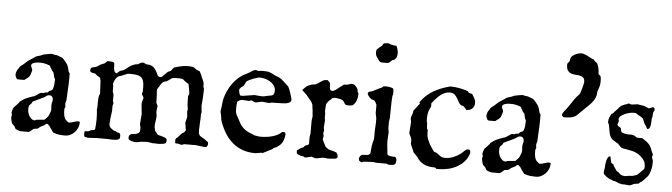

<svg xmlns="http://www.w3.org/2000/svg" viewBox="-47 -915 3865 1105"><g transform="rotate(5 1886.0 -362.0)"><path d="M239.3 -57.6Q237.3 -56.6 233.2 -52Q229 -47.4 226.6 -47.4L208 -38.1Q207 -37.6 204.8 -35.9Q202.6 -34.2 200 -32Q197.3 -29.8 195.3 -28.1Q193.4 -26.4 192.9 -26.4Q191.9 -25.9 189.2 -25.4Q186.5 -24.9 183.3 -24.4Q180.2 -23.9 177.5 -23.7Q174.8 -23.4 173.3 -23.4Q169.4 -22.5 166.3 -20Q163.1 -17.6 159.9 -14.4Q156.7 -11.2 152.8 -8.1Q148.9 -4.9 144 -2.4H97.7Q95.2 -2.4 91.1 -3.4Q86.9 -4.4 82.3 -5.9Q77.6 -7.3 73.2 -9.3Q68.8 -11.2 66.4 -12.7Q66.4 -13.7 63.7 -17.3Q61 -21 60.5 -23.4Q59.6 -24.4 59.1 -25.9Q57.6 -27.3 57.6 -28.8L44.4 -41.5Q40.5 -49.3 37.8 -61.3Q35.2 -73.2 35.2 -81.1L38.6 -91.3L35.2 -101.6V-107.4Q35.2 -109.9 36.4 -114Q37.6 -118.2 39.1 -122.3Q40.5 -126.5 42 -130.1Q43.5 -133.8 44.4 -135.3Q44.9 -135.7 48.1 -138.9Q51.3 -142.1 55.2 -146.2Q59.1 -150.4 62.3 -153.8Q65.4 -157.2 66.4 -158.7Q66.9 -158.7 70.1 -162.1Q73.2 -165.5 73.2 -166.5L74.2 -168.5Q74.7 -169.4 74.7 -170.4Q83 -175.8 90.8 -181.9Q98.6 -188 108.4 -192.4Q108.9 -192.9 115.5 -195.6Q122.1 -198.2 130.1 -201.4Q138.2 -204.6 146 -207Q153.8 -209.5 157.7 -210.4Q162.6 -212.9 168 -216.8Q173.3 -220.7 178.5 -224.1Q183.6 -227.5 188 -230.2Q192.4 -232.9 195.3 -232.9H208Q208.5 -232.9 210.9 -234.4Q211.9 -234.9 213.4 -235.8Q215.3 -236.3 222.9 -237.3Q230.5 -238.3 232.9 -238.3L239.3 -246.6Q242.7 -248.5 246.1 -249.8Q249.5 -251 252.4 -252.4Q255.4 -253.9 257.6 -256.6Q259.8 -259.3 261.2 -264.2Q264.6 -274.4 265.9 -285.9Q267.1 -297.4 267.1 -307.6V-318.4Q267.1 -319.3 264.2 -323.7Q261.2 -328.1 261.2 -330.1L255.4 -355L244.6 -368.2L239.3 -378.4Q237.3 -379.4 235.4 -383.3Q233.4 -387.2 232.9 -389.6Q231.9 -392.6 225.6 -395.3Q219.2 -397.9 211.4 -400.1Q203.6 -402.3 196 -403.6Q188.5 -404.8 185.5 -404.8Q184.6 -404.8 178 -405Q171.4 -405.3 167 -405.3Q162.6 -405.3 155 -404.5Q147.5 -403.8 140.6 -401.6Q133.8 -399.4 128.7 -395.5Q123.5 -391.6 123.5 -385.3V-380.9Q124 -379.9 125.5 -376.7Q127 -373.5 128.4 -369.9Q129.9 -366.2 131.1 -363Q132.3 -359.9 132.3 -358.9Q132.3 -356.9 131.1 -353.3Q129.9 -349.6 128.9 -345.7Q125.5 -330.1 119.6 -321.8Q113.8 -313.5 101.1 -305.7L95.2 -301.3Q93.3 -299.8 91.8 -298.3H54.7Q50.3 -298.3 47.4 -301.8Q44.4 -305.2 42.5 -309.8Q40.5 -314.5 39.6 -319.1Q38.6 -323.7 38.6 -326.2Q38.6 -329.1 39.6 -334Q40.5 -338.9 42.5 -343.5Q44.4 -348.1 46.6 -352.3Q48.8 -356.4 51.3 -358.9Q52.7 -362.3 54.7 -364.7Q55.7 -367.2 56.9 -368.7Q58.1 -370.1 58.6 -370.6L66.4 -378.4Q77.1 -385.3 84.5 -392.6Q91.8 -399.9 101.6 -408.2L135.7 -430.7Q140.6 -435.1 144.8 -437.3Q148.9 -439.5 153.3 -440.9Q157.7 -442.4 162.4 -443.4Q167 -444.3 173.3 -446.8Q173.8 -446.8 176 -447.8Q178.2 -448.7 180.7 -450Q183.1 -451.2 185.5 -452.1Q188 -453.1 189 -453.6Q191.4 -454.1 198.5 -455.6Q205.6 -457 213.6 -458.5Q221.7 -460 229 -460.9Q236.3 -461.9 239.3 -461.9Q241.7 -461.9 243.9 -460.2Q246.1 -458.5 247.1 -458.5Q248.5 -458.5 251.5 -458.3Q254.4 -458 257.6 -457.5Q260.7 -457 263.4 -456.8Q266.1 -456.5 267.1 -456.1Q270 -455.1 274.9 -453.4Q279.8 -451.7 284.7 -449.7Q289.6 -447.8 293.5 -446.3Q297.4 -444.8 298.3 -444.3Q298.8 -443.8 300.8 -441.9Q302.7 -439.9 305.4 -437.3Q308.1 -434.6 310.5 -432.1Q313 -429.7 314 -428.2Q319.3 -420.4 325 -414.1Q330.6 -407.7 333 -399.4Q335.4 -394.5 336.7 -388.9Q337.9 -383.3 339.1 -377.9Q340.3 -372.6 342.3 -367.7Q344.2 -362.8 348.6 -358.9V-328.6Q348.6 -296.4 346.4 -265.4Q344.2 -234.4 343.3 -201.7Q341.3 -196.8 339.8 -192.1Q338.4 -187.5 338.4 -181.6Q338.4 -177.2 339.6 -171.9Q340.8 -166.5 340.8 -164.1L336.4 -154.8Q335.9 -152.8 335.9 -150.9V-145.5Q335.9 -138.2 336.4 -129.9Q336.9 -121.6 338.9 -113.3Q340.8 -105 344.5 -97.7Q348.1 -90.3 355 -85.4Q357.4 -83.5 361.6 -79.8Q365.7 -76.2 367.7 -76.2H369.6Q374.5 -76.2 380.9 -77.9Q387.2 -79.6 394 -81.8Q400.9 -84 408 -85.9Q415 -87.9 421.9 -87.9Q431.2 -87.9 431.2 -82Q431.2 -66.4 425 -51.8Q418.9 -37.1 408.2 -25.6Q397.5 -14.2 383.3 -7.1Q369.1 0 352.5 0Q335.9 0 320.3 -1.7Q304.7 -3.4 286.1 -10.3L282.7 -12.7Q281.7 -13.7 278.1 -18.8Q274.4 -23.9 270.3 -29.8Q266.1 -35.6 262.7 -40.8Q259.3 -45.9 258.8 -47.4L247.1 -57.6H243.7ZM128.9 -130.9Q128.9 -123 131.6 -112.8Q134.3 -102.5 139.6 -93.5Q145 -84.5 152.8 -78.1Q160.6 -71.8 170.4 -71.8Q172.4 -71.8 173.8 -72.3Q175.3 -72.8 182.1 -76.2L226.6 -80.1Q228 -81.1 231.2 -84.2Q234.4 -87.4 237.5 -90.8Q240.7 -94.2 243.4 -97.2Q246.1 -100.1 247.1 -101.6Q247.6 -101.6 248.8 -104.5Q250 -107.4 252 -111.8Q253.9 -116.2 255.6 -121.1Q257.3 -126 258.8 -129.9Q259.8 -132.3 260.5 -137.2Q261.2 -142.1 261.2 -142.6Q260.7 -147.9 260.3 -153.3Q259.8 -158.7 259.8 -164.1Q259.8 -168.9 260.3 -173.1Q260.7 -177.2 261.2 -181.6L264.6 -192.4V-201.2Q264.6 -209.5 259.3 -216.3Q253.9 -223.1 243.7 -223.1Q235.4 -223.1 229.7 -219.5Q224.1 -215.8 216.8 -210.4Q214.4 -209 207 -205.3Q199.7 -201.7 191.7 -198Q183.6 -194.3 176.5 -190.9Q169.4 -187.5 167 -186.5L157.7 -181.6Q156.7 -181.6 153.8 -180.7Q150.9 -179.7 150.9 -179.2L144 -166.5L132.3 -154.8Q129.9 -149.4 129.4 -142.3Q128.9 -135.3 128.9 -130.9Z M461.9 -21Q461.9 -27.8 462.4 -30.5Q462.9 -33.2 465.8 -34.7Q468.3 -35.6 472.9 -35.6Q477.5 -35.6 481.9 -35.6Q484.4 -35.6 487.8 -37.4Q491.2 -39.1 492.2 -39.6Q493.2 -40.5 495.4 -41.7Q497.6 -43 500.5 -43.9Q511.2 -45.9 515.6 -46.1Q520 -46.4 522.5 -53.2Q523.4 -66.4 524.7 -80.8Q525.9 -95.2 525.9 -107.9Q525.9 -124 524.9 -138.9Q523.9 -153.8 522.5 -167.5L524.4 -176.8V-210.9Q524.4 -222.7 525.6 -234.1Q526.9 -245.6 532.7 -256.8L529.3 -329.6Q528.8 -330.6 528.3 -333.3Q527.8 -335.9 527.3 -338.9Q526.9 -341.8 526.4 -344.2Q525.9 -346.7 525.9 -347.2Q523.4 -349.6 522.5 -349.6Q522.5 -350.6 520.3 -352.1Q518.1 -353.5 515.4 -355.2Q512.7 -356.9 510.3 -358.2Q507.8 -359.4 507.3 -359.9Q506.8 -359.9 505.1 -361.3Q503.4 -362.8 501.5 -364.5Q499.5 -366.2 497.8 -367.9Q496.1 -369.6 495.6 -370.1Q490.2 -371.6 485.8 -372.1Q481.4 -372.6 477.8 -373.3Q474.1 -374 470.7 -376Q467.3 -377.9 464.4 -382.8Q465.3 -383.8 465.1 -389.4Q464.8 -395 468.8 -400.4Q473.1 -403.8 478 -404.8Q482.9 -405.8 487.8 -407.2Q492.2 -408.2 496.3 -409.4Q500.5 -410.6 504.9 -414.1Q505.4 -414.1 507.8 -415.5Q510.3 -417 512.7 -418.9Q515.1 -420.9 517.3 -422.4Q519.5 -423.8 520 -423.8L544.4 -434.1Q544.9 -434.6 547.1 -436.8Q549.3 -439 551.8 -441.2Q554.2 -443.4 556.2 -445.3Q558.1 -447.3 559.1 -447.8H572.3Q582 -447.8 587.6 -446.8Q593.3 -445.8 595.9 -443.4Q598.6 -440.9 599.4 -436Q600.1 -431.2 600.1 -423.3V-414.1Q600.6 -409.7 601.3 -404.3Q602.1 -398.9 604 -394.3Q606 -389.6 609.6 -386.2Q613.3 -382.8 619.1 -382.8Q619.6 -383.8 622.1 -386Q624.5 -388.2 627.4 -390.9Q630.4 -393.6 632.8 -395.5Q635.3 -397.5 635.7 -397.9L654.3 -403.8Q655.3 -403.8 657 -404.5Q658.7 -405.3 659.7 -406.2Q660.6 -406.7 666 -411.1Q671.4 -415.5 677.7 -420.4Q684.1 -425.3 689.9 -429.4Q695.8 -433.6 698.2 -434.1Q698.7 -434.6 701.9 -436Q705.1 -437.5 709.5 -439.2Q713.9 -440.9 717.8 -442.4Q721.7 -443.8 723.6 -444.3H731.4Q738.8 -446.3 745.8 -451.7Q752.9 -457 761.7 -457H767.6L781.2 -450.2Q781.7 -449.7 784.7 -449.2Q787.6 -448.7 791.3 -448.5Q794.9 -448.2 798.3 -448Q801.8 -447.8 803.2 -447.8Q817.4 -443.4 825.9 -436.3Q834.5 -429.2 841.3 -416.5Q845.2 -411.1 847.4 -405.3Q849.6 -399.4 852.1 -394.5Q854.5 -389.6 858.6 -386.2Q862.8 -382.8 870.6 -382.8Q872.1 -382.8 874.3 -383.1Q876.5 -383.3 878.9 -385.3L910.2 -416.5L926.3 -423.8L943.4 -444.3L962.9 -450.2Q978.5 -454.6 993.2 -457Q1007.8 -459.5 1022 -459.5H1032.7Q1040.5 -459.5 1047.1 -458.3Q1053.7 -457 1062.5 -452.6Q1063 -452.1 1067.4 -448.2Q1071.8 -444.3 1072.8 -444.3Q1072.8 -443.8 1075.4 -442.9Q1078.1 -441.9 1081.1 -440.4Q1084 -439 1086.7 -438Q1089.4 -437 1090.3 -436.5Q1091.3 -436.5 1092.5 -435.8Q1093.8 -435.1 1093.8 -434.1Q1094.2 -433.6 1095.5 -430.9Q1096.7 -428.2 1098.4 -425Q1100.1 -421.9 1101.6 -418.7Q1103 -415.5 1104 -414.1Q1106.9 -402.8 1113.5 -390.9Q1120.1 -378.9 1121.6 -367.7V-349.6L1126 -338.9V-326.2Q1126 -305.2 1124.3 -283.4Q1122.6 -261.7 1120.6 -240.7L1124 -205.1V-198.7L1121.6 -189.9V-162.1Q1121.1 -159.7 1120.6 -152.1Q1120.1 -144.5 1119.9 -136.5Q1119.6 -128.4 1119.4 -121.6Q1119.1 -114.7 1119.1 -113.3L1118.2 -102.1Q1118.2 -96.7 1118.9 -87.4Q1119.6 -78.1 1121.6 -74.2Q1122.6 -72.3 1125.5 -67.9Q1128.4 -63.5 1141.6 -56.6Q1149.4 -52.7 1154.1 -49.6Q1158.7 -46.4 1161.9 -43.7Q1165 -41 1167.2 -39.3Q1169.4 -37.6 1172.4 -36.1Q1177.2 -33.2 1177.2 -25.4Q1177.2 -15.1 1172.9 -10.3Q1170.9 -6.3 1169.7 -5.6Q1168.5 -4.9 1167 -4.9H1162.1Q1161.1 -4.9 1160.2 -4.6Q1159.2 -4.4 1157.2 -4.4L1104.5 -10.7L1090.3 -10.3H1041.5Q1039.1 -10.3 1033.2 -7.6Q1027.3 -4.9 1025.4 -4.9L1003.4 -10.3H994.1Q988.8 -10.3 988.3 -12.7L987.3 -28.8Q987.3 -37.6 993.2 -41.3Q999 -44.9 1003.9 -50.8Q1010.7 -59.6 1017.3 -66.4Q1023.9 -73.2 1033.7 -77.6L1043 -90.3L1036.1 -134.3L1043.9 -165.5L1042 -192.4Q1041.5 -194.8 1041.5 -196.5Q1041.5 -198.2 1041.5 -200.2Q1041.5 -202.6 1041.7 -204.1Q1042 -205.6 1043.9 -208Q1038.6 -237.8 1038.6 -269.5V-288.1Q1042.5 -293.5 1043.2 -296.4Q1043.9 -299.3 1043.9 -303.2V-310.1L1035.2 -357.4Q1034.7 -357.4 1033.7 -358.2Q1032.7 -358.9 1032.7 -359.9Q1031.7 -359.9 1029.5 -360.8Q1027.3 -361.8 1025.1 -363.3Q1022.9 -364.7 1021 -366Q1019 -367.2 1018.6 -367.7L1005.9 -377.4Q1002 -382.8 995.1 -384Q988.3 -385.3 980.5 -385.3H968.8Q960 -385.3 954.3 -385Q948.7 -384.8 939 -382.8Q929.7 -378.4 925.8 -373.5Q921.9 -371.1 918 -368.4Q914.1 -365.7 910.2 -363.3Q909.7 -362.3 904.8 -361.1Q899.9 -359.9 898.4 -359.9Q887.2 -356 881.6 -349.1Q876 -342.3 870.6 -332Q870.1 -331.1 868.2 -328.1Q866.2 -325.2 863.8 -321.5Q861.3 -317.9 859.4 -314.7Q857.4 -311.5 856.9 -310.1V-300.8Q857.4 -299.3 857.9 -291.3Q858.4 -283.2 858.9 -273.7Q859.4 -264.2 859.6 -255.6Q859.9 -247.1 859.9 -245.1V-233.9L868.2 -217.8V-212.9Q868.2 -205.1 866.5 -197.3Q864.7 -189.5 864.7 -181.6L868.2 -158.7Q868.2 -146.5 866.2 -135.3Q864.3 -124 862.8 -110.8Q862.8 -109.9 862.5 -104.2Q862.3 -98.6 862.3 -94.7Q862.3 -93.3 863 -90.6Q863.8 -87.9 864.3 -84.7Q864.7 -81.5 865.5 -78.9Q866.2 -76.2 866.2 -75.2Q867.2 -71.8 868.2 -70.6Q869.1 -69.3 869.9 -68.8Q870.6 -68.4 871.6 -67.6Q872.6 -66.9 874 -64Q874 -64 875.5 -62Q877 -60.1 878.7 -57.9Q880.4 -55.7 882.1 -53.7Q883.8 -51.8 884.3 -50.8Q886.2 -49.8 892.8 -48.3Q899.4 -46.9 907 -44.9Q914.6 -43 921.9 -40.3Q929.2 -37.6 932.1 -34.7Q936 -32.7 936.8 -31Q937.5 -29.3 937.5 -26.9V-17.1Q937.5 -14.6 936.8 -12Q936 -9.3 932.1 -5.9Q925.8 -2.4 913.6 -0.7Q901.4 1 893.6 1Q886.7 1 881.6 0.5Q876.5 0 872.6 0H856.9L842.8 -2.4Q839.4 -3.4 836.2 -3.9Q833 -4.4 827.6 -4.4Q822.3 -4.4 816.7 -4.4Q811 -4.4 805.7 -3.4L789.6 -2.4Q784.2 -1 780.8 -0.2Q777.3 0.5 774.2 1.2Q771 2 767.6 2.2Q764.2 2.4 759.3 2.4Q756.8 2.4 751 1.5Q745.1 0.5 739 -1Q732.9 -2.4 727.8 -4.9Q722.7 -7.3 721.2 -10.3Q717.8 -13.7 717.8 -17.6Q717.8 -19 718.3 -20.3Q718.8 -21.5 718.8 -24.4Q719.2 -32.2 721.9 -34.4Q724.6 -36.6 728 -39.1Q731.4 -42 740.2 -42.5Q749 -43 758.1 -44.9Q767.1 -46.9 774.2 -52.2Q781.2 -57.6 781.2 -70.8L781.7 -83.5L776.9 -103L781.7 -161.1L775.9 -219.7Q775.9 -230.5 779.8 -239.3Q783.7 -248 783.7 -257.8L773.4 -274.4V-280.3L776.9 -292.5V-316.9Q776.9 -339.4 772.2 -353Q767.6 -366.7 758.1 -374Q748.5 -381.3 733.2 -383.8Q717.8 -386.2 696.8 -386.2Q692.9 -386.2 687.7 -385.7Q682.6 -385.3 680.7 -385.3L643.6 -370.1Q636.7 -368.2 632.1 -366.7Q627.4 -365.2 622.1 -359.9Q619.1 -357.4 615.7 -352.5Q612.3 -347.7 609.4 -341.6Q606.4 -335.4 604.2 -329.3Q602.1 -323.2 602.1 -319.3Q602.1 -316.9 602.8 -315.2Q603.5 -313.5 604.5 -310.1V-276.9L610.4 -259.3V-223.1Q610.4 -222.2 611.6 -218.3Q612.8 -214.4 613.8 -213.9V-205.1Q612.8 -204.6 611.6 -199.2Q610.4 -193.8 610.4 -192.4V-164.6L604.5 -120.6Q604.5 -120.1 604.2 -115.7Q604 -111.3 603.5 -106Q603 -100.6 602.8 -95.7Q602.5 -90.8 602.1 -88.9Q602.1 -82 603.8 -77.4Q605.5 -72.8 608.6 -69.1Q611.8 -65.4 616.2 -62.5Q620.6 -59.6 625.5 -55.7Q627.9 -53.7 631.3 -52.2Q634.8 -50.8 639.2 -50.8L650.4 -43.9Q655.3 -43.9 659.2 -43Q663.1 -42 665.5 -39.1Q668 -35.6 668.5 -33.7Q668.9 -31.7 669.4 -28.8V-22Q669.4 -18.1 668.9 -14.4Q668.5 -10.7 665.5 -8.3Q658.7 -2 647 -1Q635.3 0 626.5 0L593.8 -1.5H536.1L485.4 1.5Q484.4 1.5 482.7 1.2Q481 1 479.5 0Q478.5 -1 473.6 -1.2Q468.8 -1.5 466.8 -2.4Q463.4 -4.9 462.6 -10.3Q461.9 -15.6 461.9 -21Z M1232.4 -213.9Q1232.4 -216.3 1233.4 -223.4Q1234.4 -230.5 1235.6 -238.5Q1236.8 -246.6 1237.5 -253.9Q1238.3 -261.2 1238.3 -263.7Q1240.2 -287.1 1248.8 -311.5Q1257.3 -335.9 1270.5 -358.6Q1283.7 -381.3 1301 -400.4Q1318.4 -419.4 1338.9 -432.6Q1339.4 -433.6 1344 -436Q1348.6 -438.5 1354 -440.9Q1359.4 -443.4 1364.3 -445.8Q1369.1 -448.2 1370.1 -449.2Q1373.5 -450.7 1379.2 -454.3Q1384.8 -458 1390.6 -461.7Q1396.5 -465.3 1402.3 -468.3Q1408.2 -471.2 1413.1 -471.2Q1417.5 -471.2 1420.2 -470.2Q1422.9 -469.2 1426.8 -467.3Q1435.1 -468.3 1442.6 -469Q1450.2 -469.7 1458 -469.7Q1466.3 -469.7 1473.6 -469Q1481 -468.3 1489.3 -467.3Q1489.3 -467.3 1491.2 -466.6Q1493.2 -465.8 1495.6 -464.8Q1498 -463.9 1500.5 -462.9Q1502.9 -461.9 1504.4 -461.4Q1505.9 -460.9 1510.3 -458.7Q1514.6 -456.5 1520 -453.6Q1525.4 -450.7 1530.3 -448.5Q1535.2 -446.3 1537.1 -445.8Q1537.1 -445.3 1540.5 -444.3Q1543.9 -443.4 1544.9 -443.4L1564.5 -432.6L1608.4 -392.6Q1610.4 -390.1 1614.5 -379.6Q1618.7 -369.1 1622.8 -356.7Q1627 -344.2 1630.1 -333Q1633.3 -321.8 1633.3 -318.4Q1633.3 -311.5 1629.4 -307.4Q1625.5 -303.2 1620.1 -300.5Q1614.7 -297.9 1608.6 -296.6Q1602.5 -295.4 1598.1 -294.9H1596.2Q1591.3 -294.4 1580.3 -293.9Q1569.3 -293.5 1557.4 -293.2Q1545.4 -293 1534.9 -292.7Q1524.4 -292.5 1520.5 -292.5Q1515.1 -290 1511 -289.6Q1506.8 -289.1 1502.4 -289.1L1467.8 -292.5Q1458 -292.5 1447.5 -289.1Q1437 -285.6 1427.2 -285.6Q1420.9 -285.6 1414.8 -290.3Q1408.7 -294.9 1401.4 -294.9Q1400.4 -294.9 1396.2 -292.7Q1392.1 -290.5 1390.1 -290.5L1353 -293Q1345.2 -293 1338.4 -290Q1331.5 -287.1 1322.8 -279.8Q1321.3 -267.1 1320.8 -257.6Q1320.3 -248 1320.3 -236.3Q1320.3 -226.1 1321.5 -219.7Q1322.8 -213.4 1325.2 -207.8Q1327.6 -202.1 1331.1 -196.5Q1334.5 -190.9 1338.9 -182.6L1343.8 -173.3Q1356.4 -145.5 1376.5 -128.4Q1396.5 -111.3 1428.2 -101.6Q1428.2 -99.1 1435.3 -96.9Q1442.4 -94.7 1451.2 -93.8Q1461.4 -91.8 1474.6 -91.3Q1490.7 -91.3 1507.8 -93.3Q1524.9 -95.2 1541 -99.6Q1557.1 -104 1571.5 -111.3Q1585.9 -118.7 1596.2 -129.4H1604Q1609.9 -129.4 1612.1 -127.7Q1614.3 -126 1616.7 -118.2Q1615.2 -104 1612.5 -93Q1609.9 -82 1605.2 -73.2Q1600.6 -64.5 1593.3 -56.9Q1585.9 -49.3 1574.2 -41.5Q1570.3 -38.6 1566.9 -37.4Q1563.5 -36.1 1560.5 -35.2Q1557.6 -34.2 1554.4 -32.2Q1551.3 -30.3 1547.4 -25.4L1495.1 1L1489.3 0L1452.6 5.9Q1411.6 5.9 1378.9 -5.9Q1346.2 -17.6 1320.6 -39.3Q1294.9 -61 1276.1 -91.3Q1257.3 -121.6 1244.1 -158.2Q1239.7 -171.4 1238.8 -185.3Q1237.8 -199.2 1232.4 -213.9ZM1328.6 -347.2Q1328.6 -344.7 1329.3 -339.8Q1330.1 -335 1331.5 -330.1Q1333 -325.2 1335 -321.3Q1336.9 -317.4 1338.9 -316.9H1354L1418.9 -327.1L1460.4 -323.7Q1471.2 -323.7 1479.7 -325.7Q1488.3 -327.6 1498.5 -330.1Q1507.8 -331.5 1514.4 -332.8Q1521 -334 1525.1 -337.4Q1529.3 -340.8 1531.2 -346.4Q1533.2 -352.1 1533.2 -362.3Q1533.2 -379.4 1523.9 -392.1Q1514.6 -404.8 1500.7 -413.3Q1486.8 -421.9 1470.5 -426Q1454.1 -430.2 1439.9 -430.2Q1436.5 -430.2 1430.2 -428.5Q1423.8 -426.8 1415.8 -424.1Q1407.7 -421.4 1399.2 -418.2Q1390.6 -415 1383.5 -411.4Q1376.5 -407.7 1371.1 -404.5Q1365.7 -401.4 1364.3 -398.9L1354 -377Q1351.1 -373.5 1346.7 -370.6Q1342.3 -367.7 1338.1 -364.3Q1334 -360.8 1331.3 -356.7Q1328.6 -352.5 1328.6 -347.2Z M1689.9 -29.8Q1689.9 -33.7 1695.1 -35.4Q1700.2 -37.1 1702.6 -39.6Q1708 -45.4 1715.1 -47.9Q1722.2 -50.3 1725.1 -51.8Q1729 -54.2 1730.5 -57.9Q1731.9 -61.5 1737.3 -63.5L1749 -67.4Q1752 -67.4 1753.9 -71.8Q1755.9 -76.2 1756.3 -76.7Q1755.9 -79.1 1755.9 -85Q1755.9 -90.8 1755.9 -96.2Q1755.9 -103 1755.9 -108.6Q1755.9 -114.3 1756.3 -118.2L1759.3 -132.8V-208Q1759.3 -209 1759.8 -212.4Q1760.3 -215.8 1760.7 -219.7Q1761.2 -223.6 1761.7 -227.1Q1762.2 -230.5 1762.7 -231.4V-234.9Q1762.2 -237.8 1761.7 -243.9Q1761.2 -250 1760.7 -256.1Q1760.3 -262.2 1759.8 -267.1Q1759.3 -272 1759.3 -272.9Q1758.8 -274.4 1758.3 -277.8Q1757.8 -281.2 1757.3 -285.2Q1756.8 -289.1 1756.6 -292.5Q1756.3 -295.9 1756.3 -297.4Q1754.9 -304.2 1751.5 -310.5Q1748 -316.9 1743.7 -322.5Q1739.3 -328.1 1734.4 -333.7Q1729.5 -339.4 1725.1 -344.7Q1724.6 -344.7 1721.7 -348.4Q1718.8 -352.1 1718.8 -353L1689.9 -379.9L1713.4 -403.8Q1714.4 -404.3 1717.5 -405.8Q1720.7 -407.2 1724.4 -408.9Q1728 -410.6 1731.7 -412.1Q1735.4 -413.6 1737.3 -414.1Q1738.3 -415 1741.5 -415.8Q1744.6 -416.5 1748.3 -417Q1752 -417.5 1755.1 -417.7Q1758.3 -418 1759.3 -418Q1768.6 -420.9 1776.1 -426Q1783.7 -431.2 1791 -436.3Q1798.3 -441.4 1805.9 -445.3Q1813.5 -449.2 1823.2 -449.2H1831.1Q1831.5 -448.7 1836.4 -444.1Q1841.3 -439.5 1843.8 -437.5Q1847.2 -432.1 1847.2 -424.1Q1847.2 -416 1847.7 -408.4Q1848.1 -400.9 1851.1 -395.5Q1854 -390.1 1863.8 -390.1Q1865.2 -390.1 1866.9 -390.1Q1868.7 -390.1 1868.7 -391.1Q1870.6 -391.6 1874 -393.3Q1877.4 -395 1881.1 -397.5Q1884.8 -399.9 1887.9 -402.3Q1891.1 -404.8 1892.6 -406.2L1912.6 -421.4Q1913.6 -422.4 1918.9 -426Q1924.3 -429.7 1926.3 -431.6Q1926.8 -431.6 1930.2 -431.9Q1933.6 -432.1 1937.3 -432.4Q1940.9 -432.6 1944.3 -433.1Q1947.8 -433.6 1949.2 -434.1Q1949.7 -434.1 1952.4 -435.1Q1955.1 -436 1958.3 -437Q1961.4 -438 1963.9 -439Q1966.3 -439.9 1966.8 -439.9H1972.2Q1983.4 -439.9 1990.5 -433.1Q1997.6 -426.3 2003.4 -418Q2006.8 -413.6 2007.6 -405.5Q2008.3 -397.5 2010.7 -393.6Q2010.7 -392.1 2012.2 -390.6L2014.2 -388.7Q2014.2 -365.2 2007.6 -346.9Q2001 -328.6 1985.4 -317.4Q1981 -316.4 1975.1 -315.7Q1969.2 -314.9 1965.3 -314.9Q1955.1 -314.9 1950.2 -316.2Q1945.3 -317.4 1942.9 -319.8Q1940.4 -322.3 1938.7 -326.2Q1937 -330.1 1933.1 -335.4Q1929.7 -339.8 1925 -342.5Q1920.4 -345.2 1916 -346.4Q1911.6 -347.7 1908 -348.1Q1904.3 -348.6 1903.3 -348.6L1882.3 -352.1L1864.7 -347.2L1858.9 -339.4Q1856.4 -338.9 1852.1 -334.7Q1847.7 -330.6 1843.5 -325.4Q1839.4 -320.3 1836.4 -314.7Q1833.5 -309.1 1833.5 -305.7L1831.1 -270.5L1833.5 -256.8V-231.4Q1833.5 -230.5 1834.2 -225.8Q1835 -221.2 1835.9 -218.8L1832.5 -174.8L1835.9 -158.2Q1835.9 -154.8 1834.2 -151.4Q1832.5 -147.9 1832.5 -142.6L1835.9 -126L1832.5 -107.9Q1832.5 -107.4 1832.5 -106.4Q1832.5 -105.5 1833.5 -105.5Q1834 -102.5 1836.7 -97.2Q1839.4 -91.8 1842.5 -85.9Q1845.7 -80.1 1848.4 -75Q1851.1 -69.8 1852.1 -67.4Q1852.1 -66.9 1853 -65.4Q1854 -64 1855.5 -64Q1859.9 -61.5 1864 -57.6Q1868.2 -53.7 1874 -51.8Q1877.4 -50.3 1882.8 -49.1Q1888.2 -47.9 1894.3 -46.4Q1900.4 -44.9 1906.5 -43Q1912.6 -41 1918 -38.1Q1920.9 -34.2 1923.6 -28.8Q1926.3 -23.4 1926.3 -17.1Q1926.3 -11.7 1924.6 -9.3Q1922.9 -6.8 1919.4 -4.4Q1916.5 -2.4 1909.7 -2.4L1894 -1Q1885.7 0 1879.2 0Q1872.6 0 1868.2 0Q1864.3 0 1859.6 -1.2Q1855 -2.4 1849.6 -2.4Q1835.9 -2.4 1823.7 1.2Q1811.5 4.9 1798.8 4.9L1776.9 -2.4L1745.6 4.9H1737.3L1730.5 0Q1729.5 0 1725.1 -0.7Q1720.7 -1.5 1712.4 -2.4Q1710.4 -2.4 1708.5 -4.4Q1707 -4.9 1703.9 -5.9Q1700.7 -6.8 1693.8 -10.3Q1689.9 -15.6 1689.9 -20.5V-22Z M2081.1 0Q2075.2 0 2072 2.2Q2068.8 4.4 2065.4 4.4Q2063.5 4.4 2060.8 2.4Q2058.1 0.5 2052.7 -2.4Q2051.8 -2.9 2051.5 -5.1Q2051.3 -7.3 2050.3 -10.3Q2049.3 -13.2 2048.8 -17.6Q2048.8 -18.1 2050 -20.3Q2051.3 -22.5 2052.7 -25.1Q2054.2 -27.8 2055.7 -30.3Q2057.1 -32.7 2058.1 -33.7L2067.4 -39.1H2078.1Q2089.4 -39.1 2098.4 -40.8Q2107.4 -42.5 2112.8 -51.8Q2114.7 -68.4 2115.7 -83.5Q2116.7 -98.6 2120.6 -113.3L2126.5 -136.2V-181.6L2128.9 -225.6V-254.4Q2128.9 -255.4 2127.9 -259.5Q2127 -263.7 2126 -268.8Q2125 -273.9 2124 -278.6Q2123 -283.2 2123 -285.6V-332Q2121.1 -337.4 2116.7 -345.2Q2112.3 -353 2107.9 -356.4L2092.8 -361.3Q2084.5 -367.2 2077.9 -374Q2071.3 -380.9 2067.4 -391.1Q2067.4 -396.5 2069.8 -399.4Q2072.3 -402.3 2076.2 -403.8Q2080.1 -405.3 2084.5 -406.2Q2088.9 -407.2 2092.8 -408.2L2128.9 -426.8Q2133.3 -428.7 2136.5 -429.9Q2139.6 -431.2 2142.6 -432.6Q2145.5 -434.1 2148.2 -436Q2150.9 -438 2154.3 -441.9L2168.5 -442.9Q2170.9 -442.9 2176 -442.4Q2181.2 -441.9 2182.1 -441.9Q2183.6 -441.9 2187 -441.4Q2190.4 -440.9 2194.3 -439.9Q2198.2 -439 2201.7 -438Q2205.1 -437 2206.5 -436.5Q2210.9 -434.6 2212.2 -428.5Q2213.4 -422.4 2213.4 -417.5V-401.9L2210 -390.1Q2207.5 -358.4 2207.5 -327.6Q2207.5 -296.9 2206.5 -264.2L2204.1 -246.6Q2203.6 -246.1 2203.4 -243.2Q2203.1 -240.2 2203.1 -236.3Q2203.1 -232.4 2203.1 -228.8Q2203.1 -225.1 2203.1 -223.1Q2203.1 -219.7 2203.1 -215.3Q2203.1 -210.9 2203.1 -207Q2203.1 -203.1 2203.4 -200.4Q2203.6 -197.8 2204.1 -197.8Q2204.1 -196.3 2205.1 -191.2Q2206.1 -186 2206.5 -185.1V-174.8Q2206.5 -173.3 2206.1 -167Q2205.6 -160.6 2205.1 -152.6Q2204.6 -144.5 2204.3 -137Q2204.1 -129.4 2204.1 -126Q2204.1 -121.6 2204.8 -112.1Q2205.6 -102.5 2206.8 -91.8Q2208 -81.1 2209 -71.5Q2210 -62 2210 -58.1Q2210 -52.7 2215.6 -49.6Q2221.2 -46.4 2224.6 -45.4Q2226.1 -45.4 2230.7 -44.9Q2235.4 -44.4 2240.7 -43.9Q2246.1 -43.5 2250.7 -43.2Q2255.4 -43 2257.3 -43Q2260.7 -39.1 2262.9 -34.7Q2265.1 -30.3 2265.1 -23.4Q2265.1 -16.6 2263.9 -10.3Q2262.7 -3.9 2258.3 -1.5Q2252.4 3.4 2245.4 4.2Q2238.3 4.9 2230.5 4.9H2221.7L2210 0H2149.9Q2149.4 0 2143.6 -1.2Q2137.7 -2.4 2135.7 -2.4H2122.1ZM2095.2 -647 2110.4 -662.1 2126.5 -674.8 2131.3 -685.1Q2137.2 -689.5 2144.5 -690.2Q2151.9 -690.9 2157.7 -690.9H2162.6Q2163.1 -690.4 2165.5 -689.5Q2168 -688.5 2170.4 -687.5Q2172.9 -686.5 2175 -685.8Q2177.2 -685.1 2178.2 -685.1Q2180.2 -684.1 2184.3 -683.3Q2188.5 -682.6 2192.9 -681.9Q2197.3 -681.2 2201.2 -680.9Q2205.1 -680.7 2206.5 -680.7Q2208.5 -680.2 2210.9 -674.8Q2213.4 -669.4 2215.1 -662.8Q2216.8 -656.2 2218 -650.1Q2219.2 -644 2219.2 -642.1Q2219.2 -629.9 2216.6 -619.4Q2213.9 -608.9 2204.1 -600.6Q2203.6 -600.1 2201.4 -599.4Q2199.2 -598.6 2196.8 -597.9Q2194.3 -597.2 2192.1 -596.4Q2189.9 -595.7 2189.9 -595.7Q2189.5 -594.7 2187.5 -592.5Q2185.5 -590.3 2183.1 -588.1Q2180.7 -585.9 2178.2 -584.2Q2175.8 -582.5 2175.3 -582Q2172.4 -578.6 2166.7 -578.1Q2161.1 -577.6 2156.2 -577.6H2137.2Q2131.8 -577.6 2127.9 -578.4Q2124 -579.1 2117.2 -584.5Q2108.9 -596.7 2101.6 -606.9Q2094.2 -617.2 2094.2 -632.8Z M2482.9 -2.4Q2451.7 -2.4 2425.8 -14.4Q2399.9 -26.4 2383.3 -54.2L2359.4 -78.6Q2358.9 -81.1 2356 -87.9Q2353 -94.7 2349.6 -102.5Q2346.2 -110.4 2343.3 -116.7Q2340.3 -123 2340.3 -125V-151.4Q2339.4 -157.2 2337.2 -161.9Q2335 -166.5 2332.3 -171.1Q2329.6 -175.8 2327.6 -180.4Q2325.7 -185.1 2325.7 -190.9L2330.1 -251Q2330.1 -255.4 2328.4 -260.3Q2326.7 -265.1 2326.7 -270.5Q2326.7 -277.3 2328.4 -282.2Q2330.1 -287.1 2332 -292Q2334 -296.9 2335.7 -302.5Q2337.4 -308.1 2337.4 -316.9L2371.6 -360.8L2368.2 -368.2Q2369.6 -370.1 2371.6 -372.6Q2373 -374.5 2374.8 -377Q2376.5 -379.4 2377.9 -381.8Q2406.7 -417.5 2444.8 -438.7Q2482.9 -460 2528.3 -472.2L2537.1 -474.6Q2563.5 -474.6 2590.1 -469.7Q2616.7 -464.8 2640.6 -456.1Q2644 -447.8 2651.6 -445.6Q2659.2 -443.4 2666 -443.4Q2670.4 -435.5 2674.3 -429.7Q2678.2 -423.8 2681.2 -418Q2684.1 -412.1 2685.8 -405.5Q2687.5 -398.9 2687.5 -390.1Q2687.5 -372.6 2675.3 -360.4Q2663.1 -348.1 2640.6 -348.1Q2639.2 -350.1 2636.7 -353.3Q2634.3 -356.4 2631.3 -359.6Q2628.4 -362.8 2626 -365.2Q2623.5 -367.7 2622.1 -368.2Q2621.6 -369.1 2617.2 -369.9Q2612.8 -370.6 2612.3 -370.6Q2600.6 -376 2594.5 -387.5Q2588.4 -398.9 2581.8 -410.4Q2575.2 -421.9 2565.7 -430.7Q2556.2 -439.5 2537.1 -439.5Q2522.9 -439.5 2511.2 -434.8Q2499.5 -430.2 2488.8 -422.6Q2478 -415 2468.5 -405Q2459 -395 2449.2 -384.3Q2447.3 -380.4 2442.9 -376.2Q2438.5 -372.1 2437 -368.2V-348.1L2433.1 -342.3Q2425.3 -326.7 2422.4 -312.5Q2419.4 -298.3 2419.4 -280.3Q2419.4 -277.3 2419.4 -273.2Q2419.4 -269 2419.9 -264.9Q2420.4 -260.7 2420.9 -257.6Q2421.4 -254.4 2422.9 -254.4Q2422.9 -250.5 2423.1 -244.9Q2423.3 -239.3 2423.8 -233.9Q2424.3 -228.5 2424.8 -224.6Q2425.3 -220.7 2425.3 -220.7L2429.7 -213.9V-200.2Q2429.7 -189 2430.9 -180.7Q2432.1 -172.4 2434.8 -164.8Q2437.5 -157.2 2441.2 -149.7Q2444.8 -142.1 2449.2 -132.8Q2449.2 -131.8 2453.1 -126.2Q2457 -120.6 2461.4 -114Q2465.8 -107.4 2469.7 -101.8Q2473.6 -96.2 2474.6 -94.7Q2478.5 -90.3 2484.9 -89.4Q2491.2 -88.4 2494.6 -85.4Q2502.4 -79.6 2507.6 -75.4Q2512.7 -71.3 2517.8 -68.4Q2522.9 -65.4 2528.8 -64Q2534.7 -62.5 2544.4 -62.5Q2566.9 -62.5 2590.3 -71.8Q2613.8 -81.1 2631.3 -94.7Q2635.3 -97.7 2639.9 -102.3Q2644.5 -106.9 2649.4 -111.3Q2654.3 -115.7 2659.4 -119.1Q2664.6 -122.6 2669.4 -122.6Q2678.2 -122.6 2681.4 -119.1Q2684.6 -115.7 2684.6 -107.4V-101.6Q2676.3 -73.7 2658.4 -53.7Q2640.6 -33.7 2617.2 -20.8Q2593.8 -7.8 2566.9 -1.5Q2540 4.9 2514.2 4.9H2499L2490.2 -2.4Z M2959.5 -57.6Q2957.5 -56.6 2953.4 -52Q2949.2 -47.4 2946.8 -47.4L2928.2 -38.1Q2927.2 -37.6 2925 -35.9Q2922.9 -34.2 2920.2 -32Q2917.5 -29.8 2915.5 -28.1Q2913.6 -26.4 2913.1 -26.4Q2912.1 -25.9 2909.4 -25.4Q2906.7 -24.9 2903.6 -24.4Q2900.4 -23.9 2897.7 -23.7Q2895 -23.4 2893.6 -23.4Q2889.6 -22.5 2886.5 -20Q2883.3 -17.6 2880.1 -14.4Q2877 -11.2 2873 -8.1Q2869.1 -4.9 2864.3 -2.4H2817.9Q2815.4 -2.4 2811.3 -3.4Q2807.1 -4.4 2802.5 -5.9Q2797.9 -7.3 2793.5 -9.3Q2789.1 -11.2 2786.6 -12.7Q2786.6 -13.7 2783.9 -17.3Q2781.2 -21 2780.8 -23.4Q2779.8 -24.4 2779.3 -25.9Q2777.8 -27.3 2777.8 -28.8L2764.6 -41.5Q2760.7 -49.3 2758.1 -61.3Q2755.4 -73.2 2755.4 -81.1L2758.8 -91.3L2755.4 -101.6V-107.4Q2755.4 -109.9 2756.6 -114Q2757.8 -118.2 2759.3 -122.3Q2760.7 -126.5 2762.2 -130.1Q2763.7 -133.8 2764.6 -135.3Q2765.1 -135.7 2768.3 -138.9Q2771.5 -142.1 2775.4 -146.2Q2779.3 -150.4 2782.5 -153.8Q2785.6 -157.2 2786.6 -158.7Q2787.1 -158.7 2790.3 -162.1Q2793.5 -165.5 2793.5 -166.5L2794.4 -168.5Q2794.9 -169.4 2794.9 -170.4Q2803.2 -175.8 2811 -181.9Q2818.8 -188 2828.6 -192.4Q2829.1 -192.9 2835.7 -195.6Q2842.3 -198.2 2850.3 -201.4Q2858.4 -204.6 2866.2 -207Q2874 -209.5 2877.9 -210.4Q2882.8 -212.9 2888.2 -216.8Q2893.6 -220.7 2898.7 -224.1Q2903.8 -227.5 2908.2 -230.2Q2912.6 -232.9 2915.5 -232.9H2928.2Q2928.7 -232.9 2931.2 -234.4Q2932.1 -234.9 2933.6 -235.8Q2935.5 -236.3 2943.1 -237.3Q2950.7 -238.3 2953.1 -238.3L2959.5 -246.6Q2962.9 -248.5 2966.3 -249.8Q2969.7 -251 2972.7 -252.4Q2975.6 -253.9 2977.8 -256.6Q2980 -259.3 2981.4 -264.2Q2984.9 -274.4 2986.1 -285.9Q2987.3 -297.4 2987.3 -307.6V-318.4Q2987.3 -319.3 2984.4 -323.7Q2981.4 -328.1 2981.4 -330.1L2975.6 -355L2964.8 -368.2L2959.5 -378.4Q2957.5 -379.4 2955.6 -383.3Q2953.6 -387.2 2953.1 -389.6Q2952.1 -392.6 2945.8 -395.3Q2939.5 -397.9 2931.6 -400.1Q2923.8 -402.3 2916.3 -403.6Q2908.7 -404.8 2905.8 -404.8Q2904.8 -404.8 2898.2 -405Q2891.6 -405.3 2887.2 -405.3Q2882.8 -405.3 2875.2 -404.5Q2867.7 -403.8 2860.8 -401.6Q2854 -399.4 2848.9 -395.5Q2843.8 -391.6 2843.8 -385.3V-380.9Q2844.2 -379.9 2845.7 -376.7Q2847.2 -373.5 2848.6 -369.9Q2850.1 -366.2 2851.3 -363Q2852.5 -359.9 2852.5 -358.9Q2852.5 -356.9 2851.3 -353.3Q2850.1 -349.6 2849.1 -345.7Q2845.7 -330.1 2839.8 -321.8Q2834 -313.5 2821.3 -305.7L2815.4 -301.3Q2813.5 -299.8 2812 -298.3H2774.9Q2770.5 -298.3 2767.6 -301.8Q2764.6 -305.2 2762.7 -309.8Q2760.7 -314.5 2759.8 -319.1Q2758.8 -323.7 2758.8 -326.2Q2758.8 -329.1 2759.8 -334Q2760.7 -338.9 2762.7 -343.5Q2764.6 -348.1 2766.8 -352.3Q2769 -356.4 2771.5 -358.9Q2772.9 -362.3 2774.9 -364.7Q2775.9 -367.2 2777.1 -368.7Q2778.3 -370.1 2778.8 -370.6L2786.6 -378.4Q2797.4 -385.3 2804.7 -392.6Q2812 -399.9 2821.8 -408.2L2856 -430.7Q2860.8 -435.1 2865 -437.3Q2869.1 -439.5 2873.5 -440.9Q2877.9 -442.4 2882.6 -443.4Q2887.2 -444.3 2893.6 -446.8Q2894 -446.8 2896.2 -447.8Q2898.4 -448.7 2900.9 -450Q2903.3 -451.2 2905.8 -452.1Q2908.2 -453.1 2909.2 -453.6Q2911.6 -454.1 2918.7 -455.6Q2925.8 -457 2933.8 -458.5Q2941.9 -460 2949.2 -460.9Q2956.5 -461.9 2959.5 -461.9Q2961.9 -461.9 2964.1 -460.2Q2966.3 -458.5 2967.3 -458.5Q2968.8 -458.5 2971.7 -458.3Q2974.6 -458 2977.8 -457.5Q2981 -457 2983.6 -456.8Q2986.3 -456.5 2987.3 -456.1Q2990.2 -455.1 2995.1 -453.4Q3000 -451.7 3004.9 -449.7Q3009.8 -447.8 3013.7 -446.3Q3017.6 -444.8 3018.6 -444.3Q3019 -443.8 3021 -441.9Q3022.9 -439.9 3025.6 -437.3Q3028.3 -434.6 3030.8 -432.1Q3033.2 -429.7 3034.2 -428.2Q3039.6 -420.4 3045.2 -414.1Q3050.8 -407.7 3053.2 -399.4Q3055.7 -394.5 3056.9 -388.9Q3058.1 -383.3 3059.3 -377.9Q3060.5 -372.6 3062.5 -367.7Q3064.5 -362.8 3068.8 -358.9V-328.6Q3068.8 -296.4 3066.7 -265.4Q3064.5 -234.4 3063.5 -201.7Q3061.5 -196.8 3060.1 -192.1Q3058.6 -187.5 3058.6 -181.6Q3058.6 -177.2 3059.8 -171.9Q3061 -166.5 3061 -164.1L3056.6 -154.8Q3056.2 -152.8 3056.2 -150.9V-145.5Q3056.2 -138.2 3056.6 -129.9Q3057.1 -121.6 3059.1 -113.3Q3061 -105 3064.7 -97.7Q3068.4 -90.3 3075.2 -85.4Q3077.6 -83.5 3081.8 -79.8Q3085.9 -76.2 3087.9 -76.2H3089.8Q3094.7 -76.2 3101.1 -77.9Q3107.4 -79.6 3114.3 -81.8Q3121.1 -84 3128.2 -85.9Q3135.3 -87.9 3142.1 -87.9Q3151.4 -87.9 3151.4 -82Q3151.4 -66.4 3145.3 -51.8Q3139.2 -37.1 3128.4 -25.6Q3117.7 -14.2 3103.5 -7.1Q3089.4 0 3072.8 0Q3056.2 0 3040.5 -1.7Q3024.9 -3.4 3006.3 -10.3L3002.9 -12.7Q3002 -13.7 2998.3 -18.8Q2994.6 -23.9 2990.5 -29.8Q2986.3 -35.6 2982.9 -40.8Q2979.5 -45.9 2979 -47.4L2967.3 -57.6H2963.9ZM2849.1 -130.9Q2849.1 -123 2851.8 -112.8Q2854.5 -102.5 2859.9 -93.5Q2865.2 -84.5 2873 -78.1Q2880.9 -71.8 2890.6 -71.8Q2892.6 -71.8 2894 -72.3Q2895.5 -72.8 2902.3 -76.2L2946.8 -80.1Q2948.2 -81.1 2951.4 -84.2Q2954.6 -87.4 2957.8 -90.8Q2960.9 -94.2 2963.6 -97.2Q2966.3 -100.1 2967.3 -101.6Q2967.8 -101.6 2969 -104.5Q2970.2 -107.4 2972.2 -111.8Q2974.1 -116.2 2975.8 -121.1Q2977.5 -126 2979 -129.9Q2980 -132.3 2980.7 -137.2Q2981.4 -142.1 2981.4 -142.6Q2981 -147.9 2980.5 -153.3Q2980 -158.7 2980 -164.1Q2980 -168.9 2980.5 -173.1Q2981 -177.2 2981.4 -181.6L2984.9 -192.4V-201.2Q2984.9 -209.5 2979.5 -216.3Q2974.1 -223.1 2963.9 -223.1Q2955.6 -223.1 2950 -219.5Q2944.3 -215.8 2937 -210.4Q2934.6 -209 2927.2 -205.3Q2919.9 -201.7 2911.9 -198Q2903.8 -194.3 2896.7 -190.9Q2889.6 -187.5 2887.2 -186.5L2877.9 -181.6Q2877 -181.6 2874 -180.7Q2871.1 -179.7 2871.1 -179.2L2864.3 -166.5L2852.5 -154.8Q2850.1 -149.4 2849.6 -142.3Q2849.1 -135.3 2849.1 -130.9Z M3191.9 -369.1Q3192.9 -375 3196.3 -380.6Q3199.7 -386.2 3204.1 -391.6Q3208.5 -397 3212.9 -402.1Q3217.3 -407.2 3219.7 -411.6Q3231.9 -427.7 3242.9 -445.6Q3253.9 -463.4 3267.1 -479L3282.2 -495.1Q3284.2 -497.1 3287.6 -507.6Q3291 -518.1 3294.4 -530Q3297.9 -542 3300.3 -553Q3302.7 -564 3302.7 -566.9Q3302.7 -584.5 3294.9 -591.8Q3287.1 -599.1 3275.1 -601.6Q3263.2 -604 3249.5 -604.5Q3235.8 -605 3223.9 -609.4Q3211.9 -613.8 3204.1 -624.5Q3196.3 -635.3 3196.3 -658.7V-663.1L3204.6 -674.3Q3210 -679.2 3210 -684.8Q3210 -690.4 3212.4 -696.8Q3214.4 -704.1 3221.4 -710.2Q3228.5 -716.3 3237.8 -720.9Q3247.1 -725.6 3256.8 -728Q3266.6 -730.5 3274.9 -730.5L3286.6 -728Q3302.2 -722.7 3317.6 -714.1Q3333 -705.6 3346.7 -700.2Q3350.6 -693.8 3357.2 -689Q3363.8 -684.1 3367.7 -680.7Q3374.5 -666.5 3377.4 -652.6Q3380.4 -638.7 3380.4 -624Q3380.4 -618.7 3383.3 -617.2Q3386.2 -615.7 3391.1 -611.8Q3394.5 -606.9 3395.5 -600.1Q3396.5 -593.3 3396.5 -586.4V-573.7Q3396.5 -557.6 3391.8 -545.2Q3387.2 -532.7 3382.8 -518.6Q3382.8 -517.6 3382.6 -514.2Q3382.3 -510.7 3381.8 -506.8Q3381.3 -502.9 3381.1 -499.5Q3380.9 -496.1 3380.4 -495.1Q3376 -479.5 3367.7 -467Q3359.4 -454.6 3349.1 -443.6Q3338.9 -432.6 3327.6 -422.6Q3316.4 -412.6 3306.2 -401.9L3277.3 -373.5Q3270.5 -367.2 3262 -363.5Q3253.4 -359.9 3243.7 -357.9Q3233.9 -356 3223.9 -355.5Q3213.9 -355 3204.6 -355Q3201.2 -355 3199.7 -355.7Q3198.2 -356.4 3196.3 -359.9L3192.9 -363.3Z M3463.9 -85.9Q3463.9 -91.8 3464.8 -103.3Q3465.8 -114.7 3468.5 -126Q3471.2 -137.2 3476.1 -145.5Q3481 -153.8 3489.3 -153.8Q3490.7 -153.8 3491.7 -148.4Q3492.7 -143.1 3493.9 -136Q3495.1 -128.9 3497.1 -122.6Q3499 -116.2 3502 -114.7Q3508.3 -111.8 3510.3 -110.4Q3512.2 -108.9 3513.7 -102.1L3529.8 -78.6Q3532.2 -72.8 3538.6 -70.3Q3544.9 -67.9 3548.3 -63.5Q3553.7 -55.7 3563.5 -52Q3573.2 -48.3 3585.4 -48.3L3599.6 -50.8Q3600.1 -51.3 3604.2 -51.5Q3608.4 -51.8 3613 -52.2Q3617.7 -52.7 3621.8 -53Q3626 -53.2 3627 -53.2Q3629.4 -54.2 3633.8 -55.4Q3638.2 -56.6 3642.6 -58.1Q3647 -59.6 3650.4 -61Q3653.8 -62.5 3654.8 -63.5Q3655.3 -64 3659.2 -67.6Q3663.1 -71.3 3668 -76.2Q3672.9 -81.1 3678 -86.2Q3683.1 -91.3 3686 -94.7Q3689.9 -98.6 3690.9 -100.8Q3691.9 -103 3691.9 -107.9V-112.3Q3691.9 -131.3 3685.1 -144Q3678.2 -156.7 3664.1 -168.9Q3652.3 -179.7 3640.1 -185.8Q3627.9 -191.9 3615 -195.3Q3602.1 -198.7 3587.9 -200.9Q3573.7 -203.1 3558.6 -206.1Q3553.2 -206.5 3549.1 -209.5Q3544.9 -212.4 3541.3 -216.1Q3537.6 -219.7 3534.2 -223.6Q3530.8 -227.5 3527.3 -230.5L3497.6 -248.5Q3487.3 -255.9 3482.2 -265.9Q3477.1 -275.9 3474.4 -287.1Q3471.7 -298.3 3470.2 -310.1Q3468.8 -321.8 3466.3 -333L3459.5 -348.6Q3459.5 -364.3 3463.9 -375.5Q3468.3 -386.7 3474.6 -397.9Q3482.9 -399.9 3487.3 -406.7Q3491.7 -413.6 3497.6 -418Q3498 -419.4 3501 -422.1Q3503.9 -424.8 3506.8 -428Q3509.8 -431.2 3512.5 -434.1Q3515.1 -437 3515.1 -438.5Q3517.6 -439.5 3521 -442.9Q3524.4 -446.3 3524.4 -448.7Q3525.9 -448.7 3529.3 -450.2Q3532.7 -451.7 3536.6 -453.6Q3540.5 -455.6 3544.2 -457.3Q3547.9 -459 3549.8 -459.5Q3550.8 -459.5 3554 -460.4Q3557.1 -461.4 3558.6 -461.9Q3559.1 -461.9 3562.3 -464.1Q3565.4 -466.3 3566.9 -466.3Q3572.3 -466.3 3577.4 -464.1Q3582.5 -461.9 3587.9 -461.9L3619.1 -466.3L3658.2 -460.4L3686 -448.7Q3691.4 -448.7 3698.2 -452.9Q3705.1 -457 3710.4 -457Q3711.9 -457 3712.9 -456.1Q3714.4 -456.1 3715.6 -455.3Q3716.8 -454.6 3718.3 -453.6Q3718.3 -452.6 3719.2 -449.7Q3719.7 -448.2 3720.7 -446.8Q3720.7 -439 3716.8 -433.8Q3712.9 -428.7 3712.9 -422.4L3711.9 -409.7Q3711.9 -405.8 3711.7 -402.1Q3711.4 -398.4 3709 -395.5Q3707.5 -388.7 3707.8 -377.4Q3708 -366.2 3706.5 -355.7Q3705.1 -345.2 3700.9 -337.4Q3696.8 -329.6 3687.5 -329.6L3682.6 -337.9Q3681.2 -338.9 3680.7 -342.5Q3680.2 -346.2 3677.7 -347.2Q3675.3 -349.1 3672.4 -354Q3669.4 -358.9 3666.7 -365Q3664.1 -371.1 3661.9 -377Q3659.7 -382.8 3658.2 -386.2L3651.4 -392.1Q3641.6 -399.4 3634 -402.8Q3626.5 -406.2 3617.7 -413.1Q3615.7 -415 3611.1 -415.3Q3606.4 -415.5 3598.1 -415.5Q3590.3 -415.5 3576.9 -412.4Q3563.5 -409.2 3550.5 -403.3Q3537.6 -397.5 3528.1 -389.4Q3518.6 -381.3 3518.6 -371.6L3521 -361.3Q3521 -358.9 3518.8 -352.5Q3516.6 -346.2 3515.1 -342.8Q3515.1 -337.4 3516.6 -335Q3518.1 -332.5 3520.8 -331.1Q3523.4 -329.6 3526.6 -328.1Q3529.8 -326.7 3533.7 -322.8Q3536.1 -320.8 3536.9 -317.6Q3537.6 -314.5 3538.1 -311Q3538.6 -307.6 3539.3 -304.2Q3540 -300.8 3543 -298.3Q3548.3 -293.9 3558.8 -292Q3569.3 -290 3577.1 -289.1H3604Q3613.8 -288.1 3622.3 -281.7Q3630.9 -275.4 3635.3 -274.4H3664.1L3679.2 -264.2Q3689.9 -257.3 3697 -250.7Q3704.1 -244.1 3709.2 -236.8Q3714.4 -229.5 3718.3 -220.5Q3722.2 -211.4 3726.6 -199.2Q3726.6 -199.2 3727.5 -197.3Q3728.5 -195.3 3729.7 -193.1Q3731 -190.9 3731.9 -189Q3732.9 -187 3733.4 -186.5L3729 -171.4Q3729 -170.9 3730 -167.7Q3731 -164.6 3732.4 -160.9Q3733.9 -157.2 3734.9 -153.6Q3735.8 -149.9 3735.8 -148.4V-131.8Q3735.8 -124 3734.4 -113.8Q3732.9 -103.5 3730 -93Q3727.1 -82.5 3722.7 -72.8Q3718.3 -63 3712.9 -56.6Q3712.4 -55.7 3708.5 -51.8Q3704.6 -47.9 3700 -42.7Q3695.3 -37.6 3690.7 -33Q3686 -28.3 3683.6 -26.4Q3683.1 -25.9 3681.6 -24.9Q3680.2 -23.9 3678.2 -22.9Q3676.3 -21.5 3673.3 -20.5L3667.5 -12.7L3654.8 -10.3Q3654.3 -10.3 3651.9 -10Q3649.4 -9.8 3646.7 -9.3Q3644 -8.8 3641.6 -8.3Q3639.2 -7.8 3638.7 -7.8Q3634.3 -6.3 3627.2 -2Q3620.1 2.4 3615.2 2.4Q3603.5 2 3598.4 1.5Q3593.3 1 3586.9 0H3570.3Q3568.8 -0.5 3565.9 -1.2Q3563 -2 3559.6 -2.7Q3556.2 -3.4 3553.2 -4.2Q3550.3 -4.9 3549.8 -4.9Q3549.3 -5.4 3546.6 -6.6Q3543.9 -7.8 3540.8 -9.3Q3537.6 -10.7 3535.2 -11.7Q3532.7 -12.7 3532.2 -12.7Q3530.3 -13.7 3524.9 -14.4Q3519.5 -15.1 3518.6 -15.1L3510.3 -19.5Q3504.4 -21.5 3499 -23.4Q3493.7 -25.4 3488 -28.6Q3482.4 -31.7 3476.1 -36.9Q3469.7 -42 3461.9 -49.8Q3461.4 -51.8 3460.9 -54.7Q3460.4 -57.6 3460.4 -60.1Q3460.4 -67.9 3462.2 -75Q3463.9 -82 3463.9 -85.9Z"/></g></svg>

Font: IM FELL English
Style: Regular
Weight: 400
Designer: Igino Marini
Foundry: Igino Marini
Version: 3.00